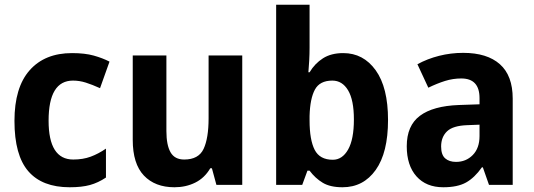

<svg xmlns="http://www.w3.org/2000/svg" viewBox="-20 -780 2252 810"><path d="M274 10Q158 10 99.5 -57.5Q41 -125 41 -270Q41 -411 105 -483.5Q169 -556 284 -556Q338 -556 375.5 -545.5Q413 -535 442 -520L402 -408Q369 -423 342 -431.5Q315 -440 288 -440Q185 -440 185 -271Q185 -107 289 -107Q330 -107 362.5 -119Q395 -131 427 -153V-31Q394 -9 359.5 0.5Q325 10 274 10Z M1002 -546V0H893L874 -70H867Q843 -29 803.5 -9.5Q764 10 716 10Q634 10 587 -39.5Q540 -89 540 -190V-546H682V-227Q682 -168 699.5 -137.5Q717 -107 757 -107Q818 -107 839 -152Q860 -197 860 -281V-546Z M1286 -578Q1286 -553 1284.5 -524.5Q1283 -496 1281 -475H1286Q1308 -512 1342.5 -534Q1377 -556 1428 -556Q1513 -556 1565 -483.5Q1617 -411 1617 -274Q1617 -136 1565 -63Q1513 10 1425 10Q1373 10 1341.5 -9Q1310 -28 1286 -60H1277L1255 0H1145V-760H1286ZM1382 -440Q1329 -440 1308.5 -402Q1288 -364 1286 -291V-272Q1286 -190 1307.5 -148Q1329 -106 1384 -106Q1424 -106 1448.5 -149Q1473 -192 1473 -276Q1473 -358 1448.5 -399Q1424 -440 1382 -440Z M1934 -557Q2035 -557 2089 -509Q2143 -461 2143 -364V0H2043L2017 -74H2013Q1982 -30 1946 -10Q1910 10 1850 10Q1778 10 1737 -36Q1696 -82 1696 -163Q1696 -250 1751.5 -291.5Q1807 -333 1916 -337L2003 -340V-366Q2003 -449 1926 -449Q1891 -449 1857.5 -438.5Q1824 -428 1787 -410L1741 -509Q1783 -532 1832.5 -544.5Q1882 -557 1934 -557ZM1952 -252Q1891 -250 1866 -226Q1841 -202 1841 -162Q1841 -127 1858 -112Q1875 -97 1904 -97Q1946 -97 1974.5 -126Q2003 -155 2003 -206V-254Z"/></svg>

Font: Noto Sans Tamil SemiCondensed
Style: Bold
Weight: 700
Width: 4
Designer: Jelle Bosma - Monotype Design Team
Foundry: Monotype Imaging Inc.
Version: Version 2.004; ttfautohint (v1.8.4.7-5d5b)